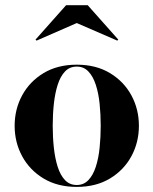

<svg xmlns="http://www.w3.org/2000/svg" viewBox="-20 -724 602 754"><path d="M281.5 10Q206 10 151.2 -23Q96.5 -56 67 -110.5Q37.5 -165 37.5 -230Q37.5 -295 67 -349.5Q96.5 -404 151.2 -437Q206 -470 281.5 -470Q357 -470 411.8 -437Q466.5 -404 496 -349.5Q525.5 -295 525.5 -230Q525.5 -165 496 -110.5Q466.5 -56 411.8 -23Q357 10 281.5 10ZM281.5 2.5Q309 2.5 327.2 -16.8Q345.5 -36 356.2 -69Q367 -102 371.2 -143.8Q375.5 -185.5 375.5 -230Q375.5 -275 371.2 -316.5Q367 -358 356.2 -391Q345.5 -424 327.2 -443.2Q309 -462.5 281.5 -462.5Q253.5 -462.5 235.2 -443.2Q217 -424 206.5 -391Q196 -358 191.5 -316.2Q187 -274.5 187 -230Q187 -185.5 191.5 -143.8Q196 -102 206.5 -69Q217 -36 235.2 -16.8Q253.5 2.5 281.5 2.5ZM123.5 -564.5 119.5 -568.5 239.5 -703.5H324.5L444.5 -568.5L440.5 -564.5L281.5 -633.5Z"/></svg>

Font: Bodoni Moda 28pt
Style: Bold
Weight: 700
Designer: Owen Earl
Foundry: indestructible type
Version: Version 2.005